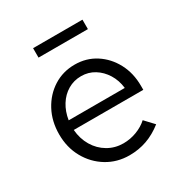

<svg xmlns="http://www.w3.org/2000/svg" viewBox="-158 -784 874 916"><g transform="rotate(-30 278.5 -326.5)"><path d="M295 10Q227 10 172 -23.5Q117 -57 85 -114.5Q53 -172 53 -244Q53 -316 83.5 -373Q114 -430 166 -463Q218 -496 283 -496Q347 -496 397.5 -463.5Q448 -431 477.5 -375.5Q507 -320 507 -250V-228H124Q128 -178 151.5 -138.5Q175 -99 213.5 -76.5Q252 -54 298 -54Q336 -54 371.5 -67.5Q407 -81 432 -104L478 -55Q436 -22 391 -6Q346 10 295 10ZM126 -280H435Q430 -324 408.5 -358.5Q387 -393 354.5 -413Q322 -433 282 -433Q242 -433 209 -413.5Q176 -394 154.5 -359.5Q133 -325 126 -280ZM151 -611V-663H423V-611Z"/></g></svg>

Font: Red Hat Text
Style: Regular
Weight: 400
Designer: Pentagram, MCKL
Foundry: MCKL
Version: Version 1.030